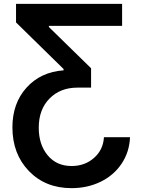

<svg xmlns="http://www.w3.org/2000/svg" viewBox="-20 -747 725 982"><path d="M645 -45.4Q642.1 29.8 602.3 89.6Q562.5 149.4 495.1 182.4Q427.7 215.3 345.7 215.3Q212.4 215.3 127.9 127.9Q43.5 40.5 43.5 -95.7Q43.5 -218.8 115.7 -298.8Q188 -378.9 305.2 -387.2V-394L62 -632.3V-727.1H604.5V-614.7H230V-608.9L445.8 -397.9V-298.8H375.5Q288.1 -298.8 233.2 -242.9Q178.2 -187 178.2 -93.8Q178.2 -7.8 223.6 47.1Q269 102.1 346.2 102.1Q413.6 102.1 460.7 60.8Q507.8 19.5 511.7 -45.4Z"/></svg>

Font: Interop SemBd
Style: Regular
Weight: 600
Designer: Rasmus Andersson, Google, Jang Haemin
Foundry: jhaemin
Version: Version 1.007